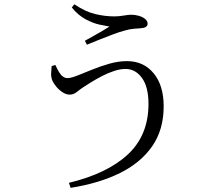

<svg xmlns="http://www.w3.org/2000/svg" viewBox="-20 -828 1040 911"><path d="M242.9 -519.6Q251.6 -499.9 260.3 -485.7Q268.9 -471.5 279 -464.4Q289.1 -457.4 300.1 -457.4Q316.6 -457.4 347.3 -469.5Q378.1 -481.7 417.3 -497.7Q456.6 -513.7 499.5 -525.9Q542.5 -538 582.5 -538Q661.4 -538 709 -480.3Q756.6 -422.6 756.6 -323.4Q756.6 -212.9 702.4 -134.5Q648.1 -56 549.2 -7Q450.3 41.9 315.1 63.3L307 39.5Q489.5 -4.6 587 -95.6Q684.5 -186.7 684.5 -334.7Q684.5 -415.6 653.6 -458.2Q622.6 -500.9 575.6 -500.9Q550.6 -500.9 521.5 -491.3Q492.4 -481.7 464.3 -467.2Q436.2 -452.6 412.5 -437.9Q388.7 -423.2 374.5 -413.7Q358.3 -403 343.7 -391Q329.1 -379 310.2 -379Q294.3 -379 277.5 -389.8Q260.8 -400.5 247.7 -416.1Q234.7 -431.6 228.7 -444.9Q222.1 -461.4 222.5 -477.6Q222.9 -493.8 225 -514.4ZM320.7 -792.4 332.6 -807.7Q385.7 -771.9 432.5 -761.1Q479.3 -750.2 522.4 -750.2Q544.1 -750.2 566.9 -754.2Q589.7 -758.1 602.1 -758.1Q620.6 -758.1 638.3 -753.1Q655.9 -748.1 668.2 -738.4Q680.4 -728.7 680.4 -715.2Q680.4 -705.5 671.6 -700.1Q662.8 -694.7 646.5 -693.9Q634.6 -693.1 615 -691.5Q595.5 -689.9 574.3 -683.7Q549.2 -677.4 515.9 -664.8Q482.6 -652.2 449.9 -639.2Q417.1 -626.3 392.3 -615.9L382.9 -634.6Q404.5 -646.6 425.8 -658.5Q447 -670.3 466.2 -681.7Q485.5 -693 499.5 -702Q483.1 -704.6 452.7 -711.1Q422.3 -717.5 387 -736.1Q351.7 -754.7 320.7 -792.4Z"/></svg>

Font: Early Summer Mincho VF
Style: Regular
Weight: 250
Designer: GuiWonder
Version: Version 1.002